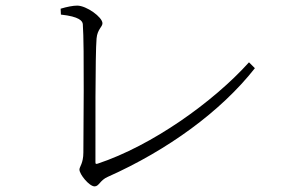

<svg xmlns="http://www.w3.org/2000/svg" viewBox="-20 -682 1040 684"><path d="M196 -651 197 -630C263 -623 274 -607 275 -596C281 -521 277 -190 277 -139C277 -100 263 -88 263 -78C263 -61 298 -18 317 -18C333 -18 336 -40 364 -52C577 -147 767 -285 888 -439L867 -460C739 -318 521 -163 328 -99C321 -97 320 -98 320 -105C320 -194 319 -489 324 -545C327 -578 345 -586 345 -599C345 -621 288 -662 255 -662C241 -662 219 -658 196 -651Z"/></svg>

Font: Noto Serif TC ExtraLight
Style: Regular
Weight: 200
Designer: Ryoko NISHIZUKA 西塚涼子 (kana & ideographs); Frank Grießhammer (Latin, Greek & Cyrillic); Wenlong ZHANG 张文龙 (bopomofo); San
Foundry: Adobe
Version: Version 2.001;hotconv 1.1.0;makeotfexe 2.6.0